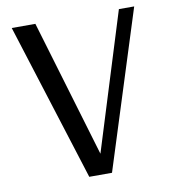

<svg xmlns="http://www.w3.org/2000/svg" viewBox="-79 -770 761 840"><g transform="rotate(-10 301.0 -350.0)"><path d="M250 0 29 -700H134L321 -73H310L505 -700H573L351 0Z"/></g></svg>

Font: Sutasoma
Style: Regular
Weight: 400
Designer: Izhar Fathurrohim, Akbar Rohmanto, Arusyal Khofiqoini
Foundry: Kiwari Kolektiv
Version: Version 1.102